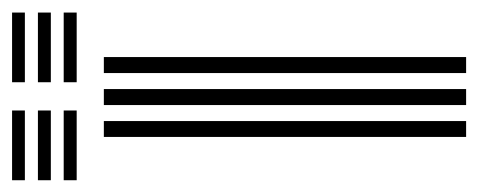

<svg xmlns="http://www.w3.org/2000/svg" viewBox="-279 -535 792 318"><g transform="rotate(-90 117.0 -376.0)"><path d="M155 0V-600H181.5V0ZM49.2 0V-600H75.5V0ZM102 0V-600H128.5V0ZM139.8 -730.8V-752H255.2V-730.8ZM-22.5 -645V-666.5H93V-645ZM-22.5 -687.8V-709.2H93V-687.8ZM-22.5 -730.8V-752H93V-730.8ZM139.8 -645V-666.5H255.2V-645ZM139.8 -687.8V-709.2H255.2V-687.8Z"/></g></svg>

Font: Big Shoulders Inline Text Thin ExtraBold
Style: Regular
Weight: 800
Version: Version 2.002